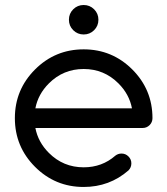

<svg xmlns="http://www.w3.org/2000/svg" viewBox="-20 -743 665 763"><path d="M504.4 -312.5Q493.7 -368.7 450.7 -411.6Q393.6 -468.8 312.5 -468.8Q231.4 -468.8 174.3 -411.6Q131.3 -368.7 120.6 -312.5ZM462.9 -132.8Q479 -132.8 490.5 -121.3Q502 -109.9 502 -93.8Q502 -77.6 490.7 -65.9Q415 0 312.5 0Q199.2 0 119.1 -80.1Q39.1 -160.2 39.1 -273.4Q39.1 -386.7 119.1 -466.8Q199.2 -546.9 312.5 -546.9Q425.8 -546.9 505.9 -466.8Q585.9 -386.7 585.9 -273.4Q585.9 -257.3 574.5 -245.8Q563 -234.4 546.9 -234.4H120.6Q131.3 -178.2 174.3 -135.3Q231.4 -78.1 312.5 -78.1Q385.7 -78.1 438.5 -124.5Q449.2 -132.8 462.9 -132.8ZM371.1 -664.6Q371.1 -640.1 354 -623Q336.9 -606 312.5 -606Q288.1 -606 271 -623Q253.9 -640.1 253.9 -664.6Q253.9 -689 271 -706.1Q288.1 -723.1 312.5 -723.1Q336.9 -723.1 354 -706.1Q371.1 -689 371.1 -664.6Z"/></svg>

Font: Comfortaa
Style: Regular
Weight: 400
Designer: Johan Aakerlund - aajohan
Foundry: Johan Aakerlund
Version: Version 2.004 2013